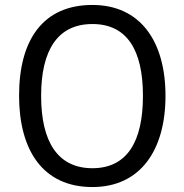

<svg xmlns="http://www.w3.org/2000/svg" viewBox="-20 -838 744 775"><path d="M648 -451C648 -672 546 -818 353 -818C155 -818 57 -679 57 -452C57 -233 152 -83 353 -83C546 -83 648 -231 648 -451ZM146 -451C146 -636 213 -741 353 -741C492 -741 557 -637 557 -451C557 -265 492 -159 353 -159C213 -159 146 -266 146 -451Z"/></svg>

Font: Noto Sans Kannada UI SemiCondensed SemiBold
Style: Regular
Weight: 600
Width: 4
Designer: Jelle Bosma - Monotype Design Team
Foundry: Monotype Imaging Inc.
Version: Version 2.006